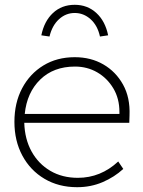

<svg xmlns="http://www.w3.org/2000/svg" viewBox="-20 -769 595 799"><path d="M301 10Q224 10 165 -25Q106 -60 73 -121.5Q40 -183 40 -262Q40 -341 72 -401.5Q104 -462 160.5 -496.5Q217 -531 291 -531Q358 -531 410 -501Q462 -471 492 -417Q522 -363 519 -289L518 -258H81Q83 -190 111.5 -138.5Q140 -87 189.5 -58Q239 -29 304 -29Q399 -29 472 -97L493 -66Q456 -32 407 -11Q358 10 301 10ZM292 -492Q203 -492 147.5 -438Q92 -384 83 -295H477V-303Q477 -359 451.5 -401.5Q426 -444 384.5 -468Q343 -492 292 -492ZM186 -617 152 -622Q164 -681 200.5 -715Q237 -749 291 -749Q344 -749 381 -715Q418 -681 430 -622L396 -617Q386 -663 357 -689Q328 -715 291 -715Q254 -715 225.5 -689Q197 -663 186 -617Z"/></svg>

Font: Readex Pro Light
Style: Regular
Weight: 300
Designer: Bonnie Shaver-Troup, Thomas Jockin
Foundry: Lexend
Version: Version 1.200; ttfautohint (v1.8.3)